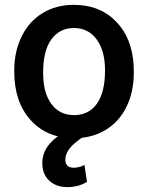

<svg xmlns="http://www.w3.org/2000/svg" viewBox="-20 -558 609 789"><path d="M38.6 0ZM38.6 -269Q38.6 -346.7 69.3 -408.9Q100.1 -471.2 155.8 -504.6Q211.4 -538.1 283.7 -538.1Q390.6 -538.1 457.3 -469.2Q523.9 -400.4 529.3 -286.6L529.8 -258.8Q529.8 -180.7 499.8 -119.1Q469.7 -57.6 413.8 -23.9Q357.9 9.8 284.7 9.8Q172.9 9.8 105.7 -64.7Q38.6 -139.2 38.6 -263.2ZM157.2 -258.8Q157.2 -177.2 190.9 -131.1Q224.6 -85 284.7 -85Q344.7 -85 378.2 -131.8Q411.6 -178.7 411.6 -269Q411.6 -349.1 377.2 -396Q342.8 -442.9 283.7 -442.9Q225.6 -442.9 191.4 -396.7Q157.2 -350.6 157.2 -258.8ZM327.1 1Q284.7 28.3 266.6 51.3Q248.5 74.2 248.5 98.1Q248.5 131.3 283.2 131.3Q304.7 131.3 327.1 120.1L337.4 189.5Q301.8 210.9 256.8 210.9Q210.4 210.9 182.1 184.1Q153.8 157.2 153.8 112.8Q153.8 24.4 272.9 -28.3Z"/></svg>

Font: Roboto Medium
Style: Regular
Weight: 500
Designer: Google
Version: Version 2.134; 2016; ttfautohint (v1.6)